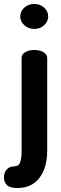

<svg xmlns="http://www.w3.org/2000/svg" viewBox="-58 -727 309 968"><path d="M185 -644Q185 -619 164.5 -600Q144 -581 115 -581Q85 -581 64.5 -600Q44 -619 44 -644Q44 -670 64.5 -688.5Q85 -707 115 -707Q144 -707 164.5 -688.5Q185 -670 185 -644ZM180 -435V32Q180 118 141 169.5Q102 221 29 221Q-8 221 -23 206Q-38 191 -38 168Q-38 143 -24 127.5Q-10 112 11 112Q36 112 43.5 92Q51 72 51 32V-435Q51 -453 69 -464Q87 -475 114 -475Q142 -475 161 -464Q180 -453 180 -435Z"/></svg>

Font: Dosis
Style: Regular
Weight: 400
Designer: Edgar Tolentino, Pablo Impallari, Igino Marini
Foundry: Edgar Tolentino, Pablo Impallari, Igino Marini
Version: Version 1.007;Glyphs 3.1.1 (3134)